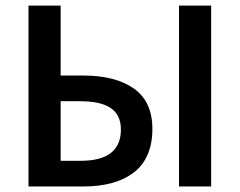

<svg xmlns="http://www.w3.org/2000/svg" viewBox="-20 -674 866 694"><path d="M83 0V-653.8H199.2V-400.9H282.2Q397.5 -400.9 464.1 -353.8Q530.8 -306.6 530.8 -208Q530.8 -153.3 512.5 -112.8Q494.1 -72.3 460.2 -47.9Q426.3 -23.4 381.6 -11.7Q336.9 0 280.8 0ZM199.2 -92.8H272Q417 -92.8 417 -206.1Q417 -258.3 380.6 -283.2Q344.2 -308.1 270 -308.1H199.2ZM627 0V-653.8H743.2V0Z"/></svg>

Font: Source Sans 3 Semibold
Style: Regular
Weight: 600
Designer: Paul D. Hunt
Foundry: Adobe
Version: Version 3.052;hotconv 1.1.0;makeotfexe 2.6.0